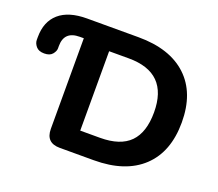

<svg xmlns="http://www.w3.org/2000/svg" viewBox="-118 -870 1173 1034"><g transform="rotate(20 468.5 -352.5)"><path d="M315 0Q235 0 235 -80V-599H212Q123 -599 123 -514V-500Q123 -484 108.5 -466.5Q94 -449 62 -449Q30 -449 15 -467Q0 -485 0 -504V-520Q0 -609 55 -657Q110 -705 215 -705H510Q690 -705 788 -613.5Q886 -522 886 -353Q886 -184 788 -92Q690 0 510 0ZM387 -125H500Q616 -125 671.5 -181.5Q727 -238 727 -353Q727 -580 500 -580H387Z"/></g></svg>

Font: Chiron GoRound TC
Style: Bold
Weight: 700
Designer: Ryoko NISHIZUKA 西塚涼子 (kana, bopomofo & ideographs); Paul D. Hunt (Latin, Greek & Cyrillic); Sandoll Communications 산돌커뮤니
Foundry: Adobe
Version: Version 1.000;hotconv 1.1.1;makeotfexe 2.6.0